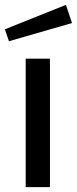

<svg xmlns="http://www.w3.org/2000/svg" viewBox="-34 -772 317 792"><path d="M172 -530H72V0H172ZM238 -752 -14 -651 3 -602 263 -677Z"/></svg>

Font: Bisquit Text
Style: Regular
Weight: 400
Version: Version 1.004;Glyphs 3.2.3 (3260)